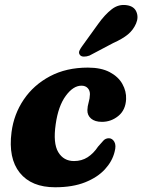

<svg xmlns="http://www.w3.org/2000/svg" viewBox="-20 -758 586 791"><path d="M315.5 -405Q281.5 -405 250.8 -363Q220 -321 209.5 -246.5Q198 -168 220 -131.2Q242 -94.5 285 -94.5Q316.5 -94.5 341 -110.2Q365.5 -126 384 -154Q397 -169 406 -178.8Q415 -188.5 429 -188.5Q443 -188 451.2 -173.5Q459.5 -159 452 -132Q442.5 -93.5 412.2 -60.5Q382 -27.5 330.8 -7Q279.5 13.5 207 13.5Q109.5 13.5 61.5 -46.2Q13.5 -106 27.5 -213.5Q37 -287.5 77.8 -347.8Q118.5 -408 185.8 -443.8Q253 -479.5 342 -479.5Q396.5 -479.5 432 -460.8Q467.5 -442 484.2 -412Q501 -382 499.5 -349.5Q497.5 -305 467.8 -280.5Q438 -256 400 -256Q371 -256 355.2 -269.5Q339.5 -283 340 -304.5Q340.5 -320.5 345.2 -336.2Q350 -352 350.5 -370Q350.5 -385.5 341.2 -395.2Q332 -405 315.5 -405ZM384.5 -659.5Q412 -698 440.5 -720Q469 -742 503 -736.5Q532.5 -732 542 -709.2Q551.5 -686.5 540.5 -661Q529 -634.5 507 -616.2Q485 -598 446 -580.5L348.5 -529Q336.5 -524.5 325.2 -524.8Q314 -525 309 -532Q303 -540 307.5 -549.8Q312 -559.5 320 -570Z"/></svg>

Font: Fraunces 9pt S050
Style: Bold Italic
Weight: 700
Italic angle: -16°
Version: Version 1.000; ttfautohint (v1.8.3)